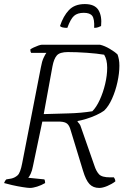

<svg xmlns="http://www.w3.org/2000/svg" viewBox="-24 -924 619 944"><path d="M123 0Q113 0 87.5 -4Q62 -8 35.5 -14Q9 -20 -4 -24Q-2 -29 0.5 -33.5Q3 -38 7 -42L31 -46Q49 -50 62.5 -62Q76 -74 85 -121L177 -593Q182 -622 190.5 -640Q199 -658 204 -664H129Q125 -670 125 -681Q130 -685 141.5 -690.5Q153 -696 164.5 -700Q176 -704 181 -704H468Q490 -699 515.5 -684Q541 -669 554 -656Q558 -645 560.5 -631.5Q563 -618 563 -601Q563 -564 553.5 -520.5Q544 -477 527 -439Q510 -401 488 -380Q473 -369 449 -358Q425 -347 400 -339.5Q375 -332 358 -329L357 -326Q361 -321 366 -315.5Q371 -310 375 -296L440 -110Q449 -82 463 -67Q477 -52 517 -52H536Q538 -49 540.5 -44Q543 -39 543 -32Q526 -19 503.5 -9.5Q481 0 464 0Q434 0 416 -19Q398 -38 384 -85L323 -285Q317 -307 306 -316Q295 -325 272 -326H184L138 -107Q134 -85 127 -70Q120 -55 115 -50L194 -42Q196 -40 197 -33Q198 -26 198 -24Q179 -13 158.5 -6.5Q138 0 123 0ZM191 -363Q250 -365 312 -366.5Q374 -368 430 -377Q450 -397 466.5 -433Q483 -469 493 -511Q503 -553 503 -591Q503 -631 488 -655Q453 -661 403 -664.5Q353 -668 310 -668Q270 -668 255.5 -651.5Q241 -635 234 -598ZM307 -787Q278 -787 271 -796Q287 -845 315 -874.5Q343 -904 393 -904Q442 -904 460 -874.5Q478 -845 473 -796Q467 -793 458.5 -790Q450 -787 439 -787Q441 -831 429.5 -846Q418 -861 388 -861Q357 -861 340 -846Q323 -831 307 -787Z"/></svg>

Font: Texturina 72pt 72pt Thin
Style: Italic
Weight: 100
Italic angle: -11°
Designer: Guillermo Torres Carreño
Foundry: Omnibus-Type
Version: Version 1.002; ttfautohint (v1.8.3)